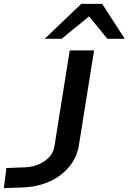

<svg xmlns="http://www.w3.org/2000/svg" viewBox="-54 -966 666 994"><path d="M-34 8 -21 -96 78 -100Q118 -102 150.5 -117Q183 -132 203.5 -155.5Q224 -179 228 -210L307 -705H433L354 -211Q344 -151 304.5 -103Q265 -55 205 -27.5Q145 0 75 4ZM177 -765 367 -946H475L592 -765H502L407 -881L265 -765Z"/></svg>

Font: Nunito Sans 7pt Expanded SemiBold
Style: Italic
Weight: 600
Width: 7
Italic angle: -9°
Designer: Vernon Adams
Foundry: Vernon Adams
Version: Version 3.101;gftools[0.9.27]